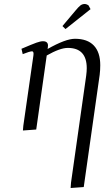

<svg xmlns="http://www.w3.org/2000/svg" viewBox="-20 -651 544 965"><path d="M87.9 -405.8Q142.6 -429.2 163.1 -436.5Q183.6 -443.8 195.8 -443.8Q221.2 -443.8 221.2 -421.9Q221.2 -416 220.2 -411.1L219.2 -404.8Q309.6 -456.1 356.9 -456.1Q419.4 -456.1 451.7 -422.1Q483.9 -388.2 483.9 -323.2Q483.9 -298.8 481 -274.9L400.9 289.1L335 293.9L336.9 267.1L413.1 -270Q416 -291.5 416 -308.1Q416 -410.2 320.8 -410.2Q281.7 -410.2 214.8 -372.1L162.1 0L95.2 4.9L97.2 -19L147.9 -372.1Q150.9 -393.1 141.1 -393.1Q129.9 -393.1 94.2 -378.9ZM293.9 -520 358.9 -597.2Q375 -616.7 384.3 -623.8Q393.6 -630.9 405.8 -630.9Q410.2 -630.9 414.8 -629.2Q419.4 -627.4 421.9 -626L424.8 -624L435.1 -605L309.1 -504.9Z"/></svg>

Font: Dehuti Alt
Style: Italic
Weight: 400
Version: Version 1.2